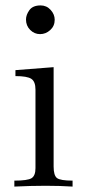

<svg xmlns="http://www.w3.org/2000/svg" viewBox="-20 -690 317 709"><path d="M76 -618Q76 -635 88.5 -652.5Q101 -670 130 -670Q152 -670 167 -653.5Q182 -637 182 -617Q182 -594 165.5 -579Q149 -564 128 -564Q107 -564 91.5 -579.5Q76 -595 76 -618ZM33 -23Q82 -23 96.5 -32Q111 -41 111 -69V-359Q111 -389 95.5 -399Q80 -409 37 -409V-431L178 -442V-75Q178 -42 190.5 -32.5Q203 -23 248 -23V-1Q202 -4 148.5 -4Q95 -4 33 -1Z"/></svg>

Font: cwTeXMing
Style: Medium
Weight: 500
Version: Version 1.17